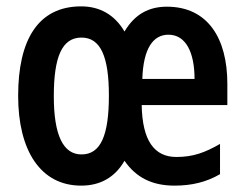

<svg xmlns="http://www.w3.org/2000/svg" viewBox="-20 -573 769 603"><path d="M504 -552C447 -552 403 -528 371 -474C340 -527 293 -553 235 -553C99 -553 37 -447 37 -272C37 -102 106 10 235 10C295 10 341 -16 371 -68C407 -16 457 10 528 10C582 10 628 -1 671 -26V-121C624 -94 587 -80 534 -80C464 -80 427 -132 425 -243H694V-310C694 -452 633 -552 504 -552ZM509 -464C564 -464 591 -408 591 -325H427C430 -421 461 -464 509 -464ZM236 -455C296 -455 322 -395 322 -273C322 -147 296 -88 236 -88C178 -88 149 -149 149 -271C149 -395 175 -455 236 -455Z"/></svg>

Font: Noto Sans Sinhala UI ExtraCondensed SemiBold
Style: Regular
Weight: 600
Width: 2
Designer: Jelle Bosma - Monotype Design Team
Foundry: Monotype Imaging Inc.
Version: Version 2.006